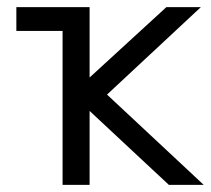

<svg xmlns="http://www.w3.org/2000/svg" viewBox="-20 -520 593 540"><path d="M156 0V-433H26V-500H232V-302L448 -500H545L281 -254L553 0H455L232 -208V0Z"/></svg>

Font: Nata Sans
Style: Regular
Weight: 400
Designer: Daniel Uzquiano Cruz
Version: Version 1.001